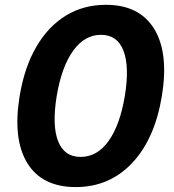

<svg xmlns="http://www.w3.org/2000/svg" viewBox="-20 -757 714 787"><path d="M290.5 9.8Q152.3 9.8 92 -88.4Q31.7 -186.5 60.5 -363.3Q80.1 -481.4 128.7 -564.9Q177.2 -648.4 249.8 -692.9Q322.3 -737.3 414.1 -737.3Q551.3 -737.3 611.8 -638.9Q672.4 -540.5 643.6 -363.8Q614.3 -186.5 521.2 -88.4Q428.2 9.8 290.5 9.8ZM310.5 -113.8Q378.4 -113.8 425 -179Q471.7 -244.1 491.7 -363.8Q511.2 -482.9 486.3 -548.6Q461.4 -614.3 393.6 -614.3Q327.1 -614.3 280 -549.3Q232.9 -484.4 212.4 -363.3Q192.9 -243.7 218 -178.7Q243.2 -113.8 310.5 -113.8Z"/></svg>

Font: Inter
Style: Bold Italic
Weight: 700
Italic angle: -9.39999°
Designer: Rasmus Andersson
Foundry: rsms
Version: Version 4.001;git-9221beed3